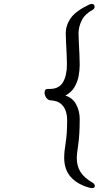

<svg xmlns="http://www.w3.org/2000/svg" viewBox="-20 -799 540 978"><path d="M234 -346Q281 -346 301 -380.5Q321 -415 321 -472Q321 -492 319.5 -522.5Q318 -553 316.5 -582.5Q315 -612 315 -629Q315 -671 341 -707.5Q367 -744 435 -776Q443 -779 447 -779Q455 -779 458.5 -774.5Q462 -770 462 -765Q462 -755 452 -749Q413 -728 396.5 -695.5Q380 -663 380 -627Q380 -612 381.5 -584Q383 -556 384.5 -525Q386 -494 386 -469Q386 -442 380.5 -412Q375 -382 359.5 -355.5Q344 -329 313 -312Q350 -301 368 -267Q386 -233 386 -193Q386 -114 378.5 -62.5Q371 -11 371 4Q371 47 390 77Q409 107 451 131Q463 138 463 149Q463 159 449 159Q446 159 442.5 158.5Q439 158 435 157Q374 140 340.5 102.5Q307 65 307 4Q307 -27 314.5 -71.5Q322 -116 322 -189Q322 -211 315 -233Q308 -255 290 -270.5Q272 -286 237 -288Q224 -289 215.5 -301.5Q207 -314 207 -327Q207 -346 223 -346Z"/></svg>

Font: Moon Stars Kai HW
Style: Regular
Weight: 400
Designer: GuiWonder
Version: Version 1.101